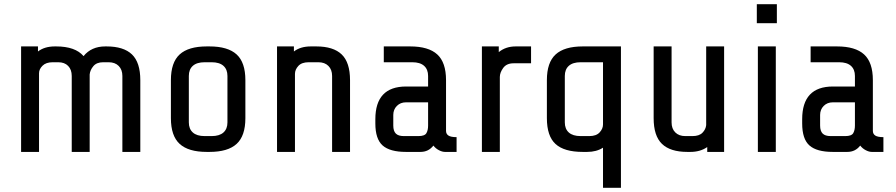

<svg xmlns="http://www.w3.org/2000/svg" viewBox="-20 -720 4247 910"><path d="M80 -500H160V-476Q191 -500 240 -500H246Q337 -500 376 -454Q413 -500 479 -500H485Q566 -500 605.5 -462Q645 -424 645 -340V0H560V-360Q560 -390 542.5 -407.5Q525 -425 495 -425H469Q438 -425 422.5 -406.5Q407 -388 405 -367V0H320V-360Q320 -390 303 -407.5Q286 -425 256 -425H230Q198 -425 181.5 -408.5Q165 -392 165 -373V0H80Z M973 0H960Q873 0 831.5 -38Q790 -76 790 -160V-340Q790 -424 831.5 -462Q873 -500 960 -500H973Q1060 -500 1101.5 -462Q1143 -424 1143 -340V-160Q1143 -76 1101.5 -38Q1060 0 973 0ZM983 -425H950Q913 -425 894 -408Q875 -391 875 -360V-140Q875 -109 894 -92Q913 -75 950 -75H983Q1020 -75 1039 -92Q1058 -109 1058 -140V-360Q1058 -391 1039 -408Q1020 -425 983 -425Z M1293 -500H1373V-476Q1404 -500 1453 -500H1479Q1560 -500 1599.5 -462Q1639 -424 1639 -340V0H1554V-360Q1554 -390 1536.5 -407.5Q1519 -425 1489 -425H1443Q1410 -425 1394 -407.5Q1378 -390 1378 -370V0H1293Z M2034 -30Q2011 0 1973 0H1904Q1828 0 1793.5 -30.5Q1759 -61 1759 -135V-155Q1759 -310 1905 -310H2009V-360Q2009 -391 1990 -408Q1971 -425 1934 -425H1799V-500H1924Q2011 -500 2052.5 -462Q2094 -424 2094 -340V-100Q2094 -85 2105.5 -77.5Q2117 -70 2144 -70V0H2089Q2076 0 2060.5 -8Q2045 -16 2034 -30ZM2009 -125V-235H1904Q1878 -235 1861 -218Q1844 -201 1844 -175V-125Q1844 -99 1856 -87Q1868 -75 1894 -75H1963Q1993 -75 2001 -89Q2009 -103 2009 -125Z M2264 -500H2344V-473Q2377 -500 2424 -500H2497V-420H2414Q2381 -420 2365 -398Q2349 -376 2349 -355V0H2264Z M2838 -20Q2807 0 2763 0H2742Q2654 0 2613 -37.5Q2572 -75 2572 -160V-340Q2572 -424 2613.5 -462Q2655 -500 2742 -500H2923V170H2838ZM2838 -130V-425H2732Q2695 -425 2676 -408Q2657 -391 2657 -360V-140Q2657 -109 2676 -92Q2695 -75 2732 -75H2773Q2806 -75 2822 -92.5Q2838 -110 2838 -130Z M3332 -23Q3299 0 3252 0H3238Q3157 0 3117.5 -38Q3078 -76 3078 -160V-500H3163V-140Q3163 -110 3180.5 -92.5Q3198 -75 3228 -75H3262Q3294 -75 3309.5 -91Q3325 -107 3327 -127V-500H3412V0H3332Z M3567 -610V-700H3662V-610ZM3572 0V-500H3657V0Z M4057 -30Q4034 0 3996 0H3927Q3851 0 3816.5 -30.5Q3782 -61 3782 -135V-155Q3782 -310 3928 -310H4032V-360Q4032 -391 4013 -408Q3994 -425 3957 -425H3822V-500H3947Q4034 -500 4075.5 -462Q4117 -424 4117 -340V-100Q4117 -85 4128.5 -77.5Q4140 -70 4167 -70V0H4112Q4099 0 4083.5 -8Q4068 -16 4057 -30ZM4032 -125V-235H3927Q3901 -235 3884 -218Q3867 -201 3867 -175V-125Q3867 -99 3879 -87Q3891 -75 3917 -75H3986Q4016 -75 4024 -89Q4032 -103 4032 -125Z"/></svg>

Font: Share Tech
Style: Regular
Weight: 400
Designer: Ralph du Carrois
Foundry: Carrois Type Design
Version: Version 1.100